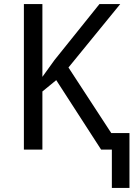

<svg xmlns="http://www.w3.org/2000/svg" viewBox="-20 -734 670 942"><path d="M525.9 -81.1H615.2V188H528.8V0H476.1L255.9 -340.8L188 -285.2V0H97.2V-713.9H188V-356.9L247.1 -439L467.8 -713.9H569.8L315.9 -402.8Z"/></svg>

Font: Droid Sans
Style: Regular
Weight: 400
Foundry: Ascender Corporation
Version: Version 1.00 build 114